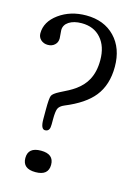

<svg xmlns="http://www.w3.org/2000/svg" viewBox="-153 -822 633 886"><g transform="rotate(15 163.5 -379.5)"><path d="M283.7 -706.1Q335 -652.8 335 -564Q335 -477.5 290.5 -421.9Q249 -369.6 156.2 -331.5Q134.3 -322.3 127.9 -307.6Q122.1 -292.5 122.1 -257.3V-233.4Q122.1 -216.3 118.2 -209Q112.8 -198.2 99.1 -198.2Q78.6 -198.2 78.6 -246.1V-291.5Q78.6 -345.7 84 -357.9Q88.9 -369.6 117.2 -384.3Q165 -407.2 187 -422.9Q223.1 -448.2 240.7 -481Q262.2 -520 262.2 -576.2Q262.2 -642.1 228 -680.7Q194.3 -719.2 135.7 -719.2Q98.6 -719.2 75.2 -704.1Q52.2 -689 52.2 -664.1L55.2 -625Q55.2 -606 42.5 -594.2Q29.8 -582 9.3 -582Q-10.3 -582 -23.9 -594.2Q-37.1 -606.4 -37.1 -625Q-37.1 -680.2 17.1 -719.7Q71.8 -759.3 147 -759.3Q232.4 -759.3 283.7 -706.1ZM106.4 -102.5Q168 -102.5 168 -51.3Q168 0 106.4 0Q44.9 0 44.9 -51.3Q44.9 -102.5 106.4 -102.5Z"/></g></svg>

Font: inglobal
Style: Regular
Weight: 400
Designer: Andrey Kochetov, Denis Davydov, Evgeny Yurtaev
Foundry: inglobal
Version: Version 1.00 September 25, 2014, initial release